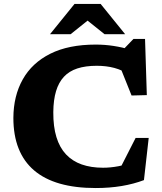

<svg xmlns="http://www.w3.org/2000/svg" viewBox="-20 -936 819 969"><path d="M500 -89.5Q537.5 -89.5 577.2 -97Q617 -104.5 654.5 -120L571.5 -57.5L664.5 -240H730.5L706.5 -27Q655 -7.5 594 2.8Q533 13 463 13Q360 13 282.2 -9.2Q204.5 -31.5 152.2 -76Q100 -120.5 73.8 -186.8Q47.5 -253 47.5 -341Q48 -452 94.8 -535.2Q141.5 -618.5 233.8 -664.8Q326 -711 463 -711Q509 -711 553 -704.2Q597 -697.5 643.5 -684L594 -677.5L653.5 -739.5H712L721 -456L644 -454L572 -633.5L640 -555.5Q597.5 -582.5 557 -593.2Q516.5 -604 468 -604Q411.5 -604 370.2 -590.5Q329 -577 302.5 -548.5Q276 -520 262.8 -475.8Q249.5 -431.5 249 -370Q248.5 -297 264.8 -244Q281 -191 313.2 -156.8Q345.5 -122.5 392.5 -106Q439.5 -89.5 500 -89.5ZM404.5 -846H439.5L336.5 -763.5H232.5L356 -916H488L611.5 -763.5H507.5Z"/></svg>

Font: Newsreader 9pt
Style: Bold
Weight: 700
Designer: Hugues Gentile
Foundry: Production Type
Version: Version 1.003